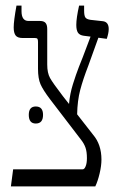

<svg xmlns="http://www.w3.org/2000/svg" viewBox="-20 -667 425 687"><path d="M305 -457 296 -432Q277 -383 267 -345Q257 -307 256 -258L313 -185Q343 -150 343 -96Q343 -74 336.5 -46.5Q330 -19 321 0H19L27 -61H275Q282 -61 286 -71Q291 -82 291 -101Q291 -124 286 -138.5Q281 -153 270 -167L159 -312Q134 -345 125 -365.5Q116 -386 116 -421V-517Q116 -525 114 -528Q112 -531 105 -531H61Q43 -531 36 -540Q29 -549 29 -569Q29 -592 39 -647H57V-627Q57 -592 82 -592H123Q137 -592 143 -585Q149 -578 149 -563V-436Q149 -406 159 -388Q169 -370 205 -323L227 -295Q230 -331 241 -366Q252 -401 262.5 -428Q273 -455 276 -462L304 -536L280 -539Q265 -541 259 -550Q253 -559 253 -578Q253 -602 263 -647H281V-629Q281 -611 285.5 -604.5Q290 -598 304 -596L349 -591Q369 -588 369 -563Q369 -549 362 -528L332 -532ZM108 -286Q134 -286 134 -256Q134 -225 108 -225Q83 -225 83 -256Q83 -286 108 -286Z"/></svg>

Font: Noto Serif Hebrew CondLight
Style: Regular
Weight: 300
Width: 3
Designer: Monotype Design Team
Foundry: Monotype Imaging Inc.
Version: Version 1.000